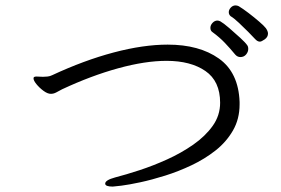

<svg xmlns="http://www.w3.org/2000/svg" viewBox="-20 -764 1040 710"><path d="M971 -640Q971 -627 959 -618.5Q947 -610 941 -610Q932 -610 923 -620Q915 -629 898 -646Q881 -663 863 -680Q845 -697 833 -704Q826 -710 826 -719Q826 -728 833.5 -736Q841 -744 851 -744Q857 -744 863 -741Q878 -732 899 -716Q920 -700 938.5 -684Q957 -668 963 -660Q966 -656 968.5 -650.5Q971 -645 971 -640ZM869 -553Q858 -553 850 -562Q831 -585 811.5 -605.5Q792 -626 766 -645Q758 -650 758 -661Q758 -671 766 -679.5Q774 -688 784 -688Q789 -688 795 -685Q807 -678 828 -660Q849 -642 868.5 -624Q888 -606 894 -597Q898 -592 898 -583Q898 -572 890 -562.5Q882 -553 869 -553ZM866 -378Q866 -324 841.5 -281.5Q817 -239 777 -207.5Q737 -176 688.5 -153Q640 -130 590.5 -114.5Q541 -99 499 -90Q457 -81 429.5 -77.5Q402 -74 397 -74Q369 -74 369 -85Q369 -98 406 -108Q445 -118 495.5 -134.5Q546 -151 598 -174.5Q650 -198 694.5 -229Q739 -260 766.5 -298.5Q794 -337 794 -384Q794 -464 739.5 -501.5Q685 -539 596 -539Q517 -539 417 -511.5Q317 -484 210 -434Q197 -427 187.5 -422Q178 -417 168 -417Q156 -417 141 -428Q126 -439 115 -452.5Q104 -466 104 -474Q104 -478 106 -479Q108 -481 115 -481Q120 -481 126 -480.5Q132 -480 139 -480Q147 -480 156 -481Q165 -482 173 -486Q291 -541 400.5 -570Q510 -599 600 -599Q717 -599 789.5 -547.5Q862 -496 866 -387Z"/></svg>

Font: QiushuiShotai Bright
Style: Regular
Weight: 400
Designer: Christian Thalmann (Catharsis Fonts)
Version: Version 1.250;